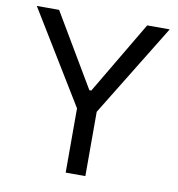

<svg xmlns="http://www.w3.org/2000/svg" viewBox="-80 -780 793 853"><g transform="rotate(10 317.0 -353.5)"><path d="M118.2 -707 312.5 -378.9H321.3L515.6 -707H617.2L361.3 -290V0H272.5V-290L17.6 -707Z"/></g></svg>

Font: Pretendard GOV Variable
Style: Regular
Weight: 400
Designer: Base glyphs from Inter by Rasmus Andersson; Hangul glyphs from Noto Sans CJK(Source Han Sans) by Jang Soo-young and Kang
Foundry: Kil Hyung-jin
Version: Version 1.307;Glyphs 3.2 (3192)